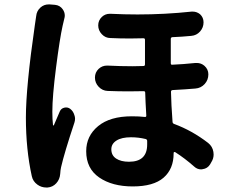

<svg xmlns="http://www.w3.org/2000/svg" viewBox="-20 -797 1040 858"><path d="M141.6 -724.6Q143.6 -748 161.1 -763.7Q176.8 -777.3 197.3 -777.3Q200.2 -777.3 202.1 -777.3L225.6 -775.4Q248 -773.4 260.7 -754.9Q269.5 -742.2 269.5 -727.5Q269.5 -720.7 267.6 -714.8Q262.7 -695.3 259.8 -681.6Q247.1 -625 230.5 -495.6Q213.9 -366.2 213.9 -297.9Q213.9 -263.7 216.8 -238.3Q216.8 -236.3 218.3 -236.3Q219.7 -236.3 220.7 -237.3Q228.5 -256.8 247.1 -298.8Q252.9 -312.5 267.6 -315.9Q282.2 -319.3 293.9 -310.5Q307.6 -299.8 312.5 -282.2Q315.4 -274.4 315.4 -266.6Q315.4 -257.8 312.5 -249Q267.6 -114.3 252.9 -49.8Q250 -37.1 249 -19.5Q247.1 4.9 231.4 22Q215.8 39.1 192.4 41Q189.5 41 187.5 41Q165 41 147.5 28.3Q127 13.7 122.1 -9.8Q95.7 -128.9 95.7 -271.5Q95.7 -408.2 135.7 -684.6Q138.7 -706.1 141.6 -724.6ZM637.7 -151.4V-167Q637.7 -173.8 630.9 -175.8Q598.6 -183.6 565.4 -183.6Q523.4 -183.6 500.5 -168.9Q477.5 -154.3 477.5 -129.9Q477.5 -102.5 499 -88.4Q520.5 -74.2 556.6 -74.2Q637.7 -74.2 637.7 -151.4ZM853.5 -515.6Q856.4 -515.6 859.4 -515.6Q878.9 -515.6 893.6 -502.9Q911.1 -487.3 911.1 -464.8Q911.1 -439.5 894.5 -421.4Q877.9 -403.3 853.5 -401.4Q809.6 -397.5 751 -394.5Q744.1 -393.6 744.1 -386.7Q745.1 -331.1 751 -252.9Q751 -246.1 757.8 -243.2Q837.9 -213.9 910.2 -158.2Q929.7 -142.6 933.6 -118.2Q934.6 -112.3 934.6 -106.4Q934.6 -87.9 923.8 -71.3L918.9 -62.5Q907.2 -43.9 885.7 -41Q881.8 -40 878.9 -40Q861.3 -40 847.7 -52.7Q805.7 -89.8 762.7 -117.2Q759.8 -118.2 757.8 -117.2Q755.9 -116.2 755.9 -113.3V-111.3Q755.9 -42 710.9 -2.9Q666 36.1 573.2 36.1Q481.4 36.1 423.3 -3.9Q365.2 -43.9 365.2 -121.1Q365.2 -189.5 418.5 -233.4Q471.7 -277.3 569.3 -277.3Q601.6 -277.3 627 -274.4Q633.8 -273.4 633.8 -280.3Q629.9 -343.8 628.9 -382.8Q628.9 -389.6 622.1 -389.6Q588.9 -388.7 554.7 -388.7Q508.8 -388.7 460.9 -390.6Q437.5 -391.6 420.9 -409.2Q404.3 -426.8 404.3 -450.2Q404.3 -473.6 420.9 -489.3Q436.5 -503.9 458 -503.9Q460 -503.9 460.9 -503.9Q518.6 -501 573.2 -501Q597.7 -501 621.1 -502Q627.9 -502 627.9 -509.8V-619.1Q627.9 -626 621.1 -626Q589.8 -625 561.5 -625Q513.7 -625 473.6 -627Q451.2 -627 435.1 -644Q418.9 -661.1 418.9 -683.6Q418.9 -706.1 435.5 -721.7Q450.2 -735.4 470.7 -735.4Q472.7 -735.4 473.6 -735.4Q535.2 -732.4 594.7 -732.4Q716.8 -732.4 835.9 -745.1Q838.9 -745.1 841.8 -745.1Q859.4 -745.1 874 -733.4Q889.6 -718.8 889.6 -697.3Q889.6 -673.8 874 -656.2Q858.4 -638.7 835 -636.7Q795.9 -632.8 750 -630.9Q743.2 -629.9 743.2 -623V-514.6Q743.2 -506.8 750 -507.8Q797.9 -509.8 853.5 -515.6Z"/></svg>

Font: Gen Jyuu Gothic Monospace Bold
Style: Bold
Weight: 700
Designer: [Source Han Sans]
Ryoko NISHIZUKA  (kana & ideographs); Paul D. Hunt (Latin, Greek & Cyrillic); Wenlong ZHANG  (bopomofo
Version: Version 1.002.20150607